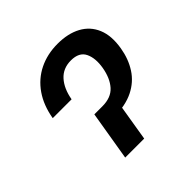

<svg xmlns="http://www.w3.org/2000/svg" viewBox="-145 -690 827 827"><g transform="rotate(-45 268.5 -276.5)"><path d="M69.3 -340.8Q80.6 -407.7 113.5 -455.3Q146.5 -502.9 197 -527.8Q247.6 -552.7 310.5 -552.7Q373.5 -552.7 417.7 -528.8Q461.9 -504.9 481.2 -458.7Q500.5 -412.6 489.3 -345.7Q480 -290 452.6 -247.6Q425.3 -205.1 377.7 -181.4Q330.1 -157.7 259.3 -157.2H219.7L231.4 -225.6H256.3Q309.6 -225.6 337.4 -256.6Q365.2 -287.6 374.5 -341.3Q383.3 -393.6 366.7 -427.5Q350.1 -461.4 300.3 -461.4Q252.4 -461.4 223.1 -429Q193.8 -396.5 184.1 -340.8ZM207.5 -225.6H322.8L285.6 0H169.9Z"/></g></svg>

Font: Inter 24pt Medium
Style: Italic
Weight: 500
Italic angle: -9.3988°
Designer: Rasmus Andersson
Foundry: rsms
Version: Version 4.001;git-66647c0bb